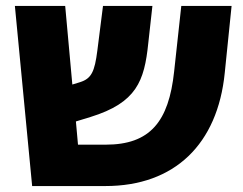

<svg xmlns="http://www.w3.org/2000/svg" viewBox="-20 -625 818 645"><path d="M735 -380 758 -605H589L565 -385C547 -216 484 -139 335 -139H242L235 -217L284 -232C439 -280 465 -353 478 -479L492 -605H326L307 -455C298 -384 287 -361 249 -349L223 -341L199 -605H30L88 0H334C567 0 711 -141 735 -380Z"/></svg>

Font: Noto Sans Hebrew Extra
Style: Regular
Weight: 800
Designer: Monotype Design Team
Foundry: Monotype Imaging Inc.
Version: Version 1.902